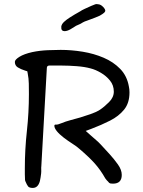

<svg xmlns="http://www.w3.org/2000/svg" viewBox="-20 -923 703 943"><path d="M141 0Q124 0 118 -7.5Q112 -15 105 -32Q103 -36 103 -38Q102 -52 102 -67Q102 -82 102 -96Q102 -188 112 -279Q122 -370 122 -461Q122 -487 121.5 -512.5Q121 -538 116 -563L114 -573L104 -576Q82 -583 67.5 -592Q53 -601 53 -619Q53 -630 75.5 -644Q98 -658 138 -667Q176 -675 216 -676.5Q256 -678 278 -678Q331 -678 386 -669Q441 -660 489 -639.5Q537 -619 570.5 -584.5Q604 -550 613 -498Q616 -485 616 -469Q616 -417 589.5 -384.5Q563 -352 520.5 -330.5Q478 -309 428 -290L401 -280L428 -256Q439 -246 451.5 -235.5Q464 -225 475 -213L520 -164Q540 -142 559 -115.5Q578 -89 578 -64Q578 -21 535 -21Q521 -21 518 -24Q518 -24 517.5 -24.5Q517 -25 516 -25Q515 -27 511 -31Q508 -34 504 -38Q500 -42 497 -47Q474 -88 446 -119.5Q418 -151 371 -191Q358 -203 336 -217Q314 -231 293 -247Q271 -264 259 -279Q247 -294 247 -305Q247 -312 255 -311Q263 -310 282 -318Q301 -326 325 -332.5Q349 -339 374 -346Q399 -354 424.5 -362.5Q450 -371 471 -384Q492 -398 515.5 -421.5Q539 -445 539 -473Q539 -504 520.5 -527Q502 -550 475.5 -565.5Q449 -581 425 -587Q396 -595 356.5 -598Q317 -601 285 -601H222Q210 -601 210 -588L183 -107Q182 -100 182.5 -90.5Q183 -81 182 -71Q180 -52 176 -34Q167 0 141 0ZM297 -770Q289 -770 284.5 -775Q280 -780 281 -793Q283 -805 295 -816Q307 -827 322 -836.5Q337 -846 347 -852Q355 -857 362 -860.5Q369 -864 375 -868Q380 -872 396 -879.5Q412 -887 428 -894Q444 -901 448 -902Q451 -903 454 -903Q458 -903 463 -902Q475 -901 486.5 -889Q498 -877 497 -869Q496 -865 491 -860Q489 -859 487.5 -857.5Q486 -856 483 -854L470 -846Q466 -844 447.5 -836.5Q429 -829 406 -821Q396 -818 388 -813.5Q380 -809 373 -805Q365 -801 358.5 -798.5Q352 -796 350 -794Q343 -789 326.5 -779.5Q310 -770 297 -770Z"/></svg>

Font: Fuzzy Bubbles
Style: Regular
Weight: 400
Designer: Robert E. Leuschke
Foundry: Robert E. Leuschke
Version: Version 1.010; ttfautohint (v1.8.3)